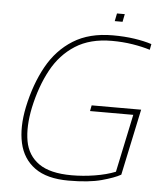

<svg xmlns="http://www.w3.org/2000/svg" viewBox="-54 -801 734 858"><g transform="rotate(5 313.5 -371.5)"><path d="M429 -718 436 -753H471L464 -718ZM285 10Q188 10 133.5 -29.5Q79 -69 63.5 -139Q48 -209 67 -301Q89 -405 133 -484.5Q177 -564 249 -609Q321 -654 426 -654Q479 -654 523 -647.5Q567 -641 601 -630L596 -604Q561 -615 517 -622Q473 -629 424 -629Q327 -629 261 -587Q195 -545 155 -471.5Q115 -398 94 -301Q76 -214 87.5 -150Q99 -86 149.5 -50.5Q200 -15 297 -15Q348 -15 400.5 -23.5Q453 -32 493 -48L548 -308H354L359 -334H581L518 -37Q490 -21 433 -5.5Q376 10 285 10Z"/></g></svg>

Font: Kanit Thin
Style: Italic
Weight: 250
Italic angle: -12°
Designer: Katatrad Team
Foundry: CadsonDemak
Version: Version 2.000; ttfautohint (v1.8.3)